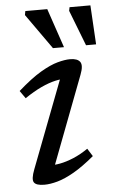

<svg xmlns="http://www.w3.org/2000/svg" viewBox="-53 -752 469 798"><g transform="rotate(-5 182.0 -353.0)"><path d="M63.5 -58 212.5 -447.5 230.5 -421.5Q209.5 -422.5 182.5 -416.5Q155.5 -410.5 123.2 -395.5Q91 -380.5 53.5 -355L31 -387Q86 -435.5 127.2 -459.8Q168.5 -484 199 -492.2Q229.5 -500.5 251 -500.5Q282 -500.5 292.8 -485.2Q303.5 -470 289 -432.5L140 -41L123.5 -69Q145.5 -67 172 -72Q198.5 -77 228.5 -89.5Q258.5 -102 290 -123.5L310.5 -91Q262.5 -51 224 -29Q185.5 -7 154.8 1.5Q124 10 100 10Q66 10 56.8 -3.5Q47.5 -17 63.5 -58ZM230.5 -552.5H184.5L80.5 -699.5L83.5 -716H175ZM364.5 -552.5H322.5L265 -701L268 -716H355Z"/></g></svg>

Font: Newsreader 9pt
Style: Italic
Weight: 400
Italic angle: -17°
Designer: Hugues Gentile
Foundry: Production Type
Version: Version 1.003